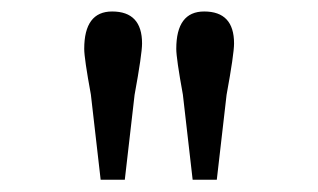

<svg xmlns="http://www.w3.org/2000/svg" viewBox="-20 -624 540 326"><path d="M150.9 -318.8 134.3 -463.4Q123 -524.9 123 -541Q123 -604.5 170.4 -604.5Q221.2 -604.5 221.2 -550.3Q221.2 -532.2 208.5 -462.9L191.9 -318.8ZM307.1 -318.8 290.5 -463.4Q279.3 -524.9 279.3 -541Q279.3 -604.5 326.7 -604.5Q377.4 -604.5 377.4 -550.3Q377.4 -532.2 364.7 -462.9L348.1 -318.8Z"/></svg>

Font: BabelStone Irk Bitig
Style: Regular
Weight: 400
Designer: Andrew West
Foundry: BabelStone
Version: Version 1.03 June 7, 2023